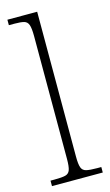

<svg xmlns="http://www.w3.org/2000/svg" viewBox="-119 -804 485 847"><g transform="rotate(-15 124.0 -380.0)"><path d="M8 0V-25H26Q60 -25 76 -29Q92 -33 97.5 -48.5Q103 -64 103 -98V-660Q103 -695 97.5 -711Q92 -727 77 -731Q62 -735 34 -735H8V-760H144V-98Q144 -64 149.5 -48.5Q155 -33 171.5 -29Q188 -25 221 -25H240V0Z"/></g></svg>

Font: Noto Serif Khmer SemiCondensed ExtraLight
Style: Regular
Weight: 200
Width: 4
Designer: Danh Hong and the Monotype Design Team
Foundry: Monotype Imaging Inc.
Version: Version 2.004; ttfautohint (v1.8.4.7-5d5b)